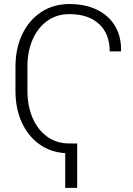

<svg xmlns="http://www.w3.org/2000/svg" viewBox="-20 -741 652 940"><path d="M299.3 178.7V8.8Q225.6 3.9 170.9 -36.1Q116.2 -76.2 85.9 -143.3Q55.7 -210.4 55.7 -297.4V-413.1Q55.7 -503.9 88.9 -573.2Q122.1 -642.6 181.6 -681.9Q241.2 -721.2 319.8 -721.2Q397 -721.2 454.3 -693.6Q511.7 -666 542.7 -614.7Q573.7 -563.5 572.8 -492.2L571.8 -489.3H517.1Q517.1 -575.7 464.6 -623.8Q412.1 -671.9 319.8 -671.9Q257.8 -671.9 211.7 -638.9Q165.5 -606 139.9 -547.9Q114.3 -489.7 114.3 -414.1V-297.4Q114.3 -221.2 139.9 -162.8Q165.5 -104.5 211.7 -71.5Q257.8 -38.6 319.8 -38.6H357.9V178.7Z"/></svg>

Font: Roboto Slab Light
Style: Regular
Weight: 300
Designer: Google
Version: Version 2.000; ttfautohint (v1.8.1.43-b0c9)